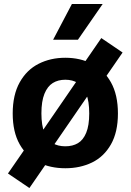

<svg xmlns="http://www.w3.org/2000/svg" viewBox="-20 -838 660 970"><path d="M491.8 -645.7 599.3 -572.7 482.2 -402.9 379.8 -483.1ZM411.1 -491.8 482.8 -440.8 209.5 -43.2 133.3 -87.8ZM128.6 111.9 20.2 38.5 133.9 -126.1 241.2 -51.4ZM310 12Q234.6 12 174.7 -17.3Q114.8 -46.6 79.5 -108.8Q44.2 -170.9 44.2 -264.6Q44.2 -358.7 79.5 -421.9Q114.8 -485.1 174.9 -515.6Q235 -546.2 310 -546.2Q385 -546.2 445.2 -515.6Q505.3 -485.1 540.6 -421.9Q575.8 -358.8 575.8 -264.6Q575.8 -170.8 540.6 -108.7Q505.3 -46.6 445.4 -17.3Q385.4 12 310 12ZM310 -435.2Q273.3 -435.2 246.5 -418.5Q219.8 -401.8 204.5 -364.1Q189.2 -326.3 189.2 -265Q189.2 -204.1 204.5 -167.2Q219.8 -130.2 246.3 -114.6Q272.9 -98.9 310 -98.9Q347.1 -98.9 373.6 -114.6Q400.2 -130.2 415.5 -167.2Q430.8 -204.1 430.8 -265Q430.8 -326.3 415.5 -364.1Q400.2 -401.8 373.4 -418.5Q346.7 -435.2 310 -435.2ZM373.8 -637.4 498.6 -817.7H343.2L248.4 -637.4Z"/></svg>

Font: Monaspace Neon Var ExtraLight
Style: Regular
Weight: 200
Designer: Riley Cran and the Lettermatic Team
Version: Version 1.200 (Monaspace Neon Var)